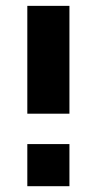

<svg xmlns="http://www.w3.org/2000/svg" viewBox="-20 -642 333 662"><path d="M74.2 -250V-621.8H219.4V-250ZM74.2 0V-145.2H219.4V0Z"/></svg>

Font: Playfair 5pt SemiExpanded Light Black
Style: Regular
Weight: 900
Version: Version 2.203